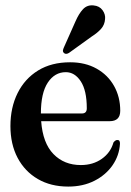

<svg xmlns="http://www.w3.org/2000/svg" viewBox="-20 -679 482 709"><path d="M424 -270Q424 -231.5 385 -231.5H132Q138 -150.5 177.5 -110Q217 -69.5 278.5 -69.5Q323.5 -69.5 356 -92.5Q388.5 -115.5 399 -153Q406.5 -162.5 413.5 -162Q423.5 -162.5 423 -148Q420.5 -105 395.8 -69Q371 -33 328.8 -11.5Q286.5 10 232 10Q167.5 10 119.5 -18Q71.5 -46 45 -96.2Q18.5 -146.5 18.5 -213.5Q18.5 -282 45 -335.2Q71.5 -388.5 120.8 -418.8Q170 -449 239 -449Q295 -449 336.8 -425.5Q378.5 -402 401.2 -361.5Q424 -321 424 -270ZM223 -412.5Q182 -412.5 156.5 -374Q131 -335.5 131 -260H282.5Q300.5 -260 300.5 -279Q300.5 -345 278.2 -378.8Q256 -412.5 223 -412.5ZM258.5 -599.5Q271 -628.5 286.5 -645Q302 -661.5 325.5 -659Q347.5 -657 358.8 -641.2Q370 -625.5 368 -608.5Q366.5 -587.5 353.5 -572.8Q340.5 -558 318.5 -544L234.5 -483.5Q222.5 -476.5 215.5 -484Q211.5 -488.5 212.5 -493.5Q213.5 -498.5 216 -504Z"/></svg>

Font: Fraunces 144pt Soft SemiBold
Style: Regular
Weight: 600
Version: Version 1.000;[b76b70a41]